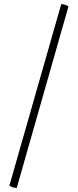

<svg xmlns="http://www.w3.org/2000/svg" viewBox="-20 -752 379 936"><path d="M62 163Q61 165 52 163.5Q43 162 34.5 158Q26 154 26 152L278 -730Q280 -733 289 -731Q298 -729 306.5 -725Q315 -721 313 -718Z"/></svg>

Font: Cormorant Infant Light
Style: Regular
Weight: 300
Designer: Christian Thalmann (Catharsis Fonts)
Foundry: Catharsis Fonts
Version: Version 4.001